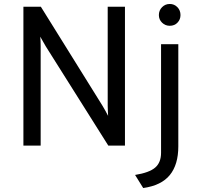

<svg xmlns="http://www.w3.org/2000/svg" viewBox="-20 -734 1002 968"><path d="M98 0V-700H186L496 -202Q503.5 -189.5 510.5 -177Q517.5 -164.5 525 -150Q524.5 -163 523.8 -176Q523 -189 523 -201V-700H610V0H526L211 -500Q204.5 -511.5 197.2 -524Q190 -536.5 183 -549Q184 -538 184.5 -525Q185 -512 185 -500V0ZM702 214 661 148Q732.5 136.5 762.2 111Q792 85.5 792 36V-511H879V4Q879 96 836.2 148.5Q793.5 201 702 214ZM836 -604Q813 -604 797 -619.8Q781 -635.5 781 -658Q781 -681.5 797 -697.8Q813 -714 836 -714Q858.5 -714 874.2 -698Q890 -682 890 -658Q890 -635.5 874.8 -619.8Q859.5 -604 836 -604Z"/></svg>

Font: Overpass
Style: Regular
Weight: 400
Designer: Delve Withrington, Dave Bailey, Thomas Jockin
Foundry: Delve Fonts LLC
Version: Version 4.000